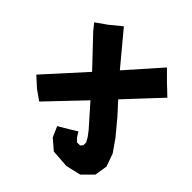

<svg xmlns="http://www.w3.org/2000/svg" viewBox="-203 -661 960 960"><g transform="rotate(45 276.5 -181.0)"><path d="M128.9 -526.4 68.4 -476.6 9.8 -435.5 38.1 -400.4 177.7 -252.9 -9.8 -45.9 43 2 95.7 39.1 210.9 -82 272.5 -146.5 371.1 -35.2 392.6 -6.8 406.2 17.6V37.1L395.5 49.8H373L355.5 31.2L339.8 5.9L298.8 31.2L246.1 62.5L270.5 118.2L324.2 164.1L419.9 170.9L499 152.3L552.7 98.6L563.5 31.2L539.1 -37.1L494.1 -101.6L426.8 -182.6L367.2 -248L436.5 -322.3L535.2 -427.7L478.5 -481.4L426.8 -533.2L270.5 -356.4Z"/></g></svg>

Font: MaokenAssortedSans-Lite
Style: Lite
Weight: 400
Version: Version 1.400